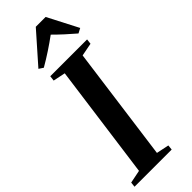

<svg xmlns="http://www.w3.org/2000/svg" viewBox="-331 -1011 1036 1036"><g transform="rotate(-45 187.0 -493.5)"><path d="M-12.5 0 -9.5 -28.5 65 -43.5 154 -699 84 -713.5 87.5 -743H368.5L365 -713.5L290.5 -699L202 -43.5L274 -28.5L271 0ZM70.5 -816.5 221 -987H296L386 -813L358.5 -798.5Q329.5 -823 301.8 -848.5Q274 -874 248 -900Q212 -873.5 174.5 -848.8Q137 -824 95.5 -800Z"/></g></svg>

Font: Merriweather 96pt SemiBold
Style: Italic
Weight: 600
Italic angle: -7.8°
Version: Version 2.101